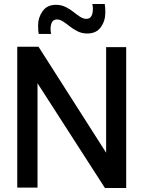

<svg xmlns="http://www.w3.org/2000/svg" viewBox="-20 -935 715 957"><path d="M66 0V-702H172L509 -174V-700H609V2H503L167 -520V0ZM173 -766Q171 -776 170.5 -787Q170 -798 170 -809Q170 -848 192.5 -879.5Q215 -911 259 -911Q285 -911 306.5 -900.5Q328 -890 345.5 -876Q363 -862 379 -851.5Q395 -841 411 -841Q443 -841 443 -892Q443 -905 440 -915H502Q504 -904 504.5 -893.5Q505 -883 505 -872Q505 -831 482.5 -799.5Q460 -768 415 -768Q389 -768 367.5 -778.5Q346 -789 328.5 -803Q311 -817 295 -827.5Q279 -838 264 -838Q232 -838 232 -789Q232 -776 235 -766Z"/></svg>

Font: Georama Medium
Style: Regular
Weight: 500
Designer: Jean-Baptiste Levee
Foundry: Production Type
Version: Version 1.000